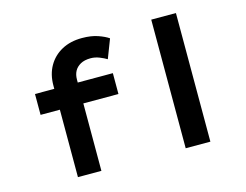

<svg xmlns="http://www.w3.org/2000/svg" viewBox="-101 -904 1368 1067"><g transform="rotate(-15 583.5 -370.5)"><path d="M224 0V-527Q224 -591 251.5 -639Q279 -687 328.5 -714Q378 -741 445 -741Q498 -741 536.5 -727.5Q575 -714 596 -699L554 -590Q538 -600 513 -610Q488 -620 463 -620Q427 -620 404 -607Q381 -594 370 -573.5Q359 -553 359 -525V0H292Q273 0 256 0Q239 0 224 0ZM113 -388V-508H561V-388ZM844 0V-740H986V0Z"/></g></svg>

Font: Lexend Tera SemiBold
Style: Regular
Weight: 600
Version: Version 1.007